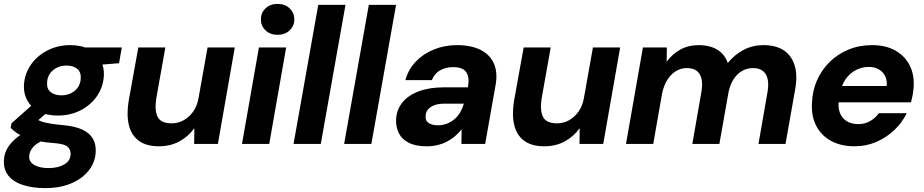

<svg xmlns="http://www.w3.org/2000/svg" viewBox="-47 -740 4749 987"><path d="M186 227Q120 227 71 211Q22 195 -3.5 163.5Q-29 132 -27 86Q-26 45 -2 11Q22 -23 63.5 -50Q105 -77 163 -97L199 -27Q149 -11 126.5 12.5Q104 36 103 63Q102 83 114.5 96.5Q127 110 150 117Q173 124 203 124Q251 124 283 105.5Q315 87 316 53Q317 30 301 15Q285 0 236 -4Q190 -7 153 -14.5Q116 -22 87.5 -32.5Q59 -43 39 -56.5Q19 -70 8 -83L12 -106L139 -219L225 -188L82 -63L134 -132Q144 -125 155 -120Q166 -115 181.5 -111Q197 -107 219.5 -103.5Q242 -100 274 -97Q336 -92 374.5 -74.5Q413 -57 430 -28Q447 1 445 40Q443 93 410 135.5Q377 178 319.5 202.5Q262 227 186 227ZM250 -146Q193 -146 153.5 -166.5Q114 -187 94 -222.5Q74 -258 76 -302Q79 -359 110.5 -405.5Q142 -452 195.5 -480Q249 -508 314 -508Q371 -508 410.5 -487Q450 -466 469.5 -431Q489 -396 487 -352Q484 -294 452.5 -247.5Q421 -201 368.5 -173.5Q316 -146 250 -146ZM268 -250Q310 -250 338.5 -274.5Q367 -299 368 -338Q370 -370 349.5 -386.5Q329 -403 296 -403Q254 -403 225 -378.5Q196 -354 195 -314Q193 -283 213.5 -266.5Q234 -250 268 -250ZM377 -400 372 -496H579L565 -415Z M770 12Q705 12 666.5 -16.5Q628 -45 615.5 -97Q603 -149 614 -219L664 -496H803L756 -232Q747 -172 763.5 -139Q780 -106 836 -106Q869 -106 897.5 -122Q926 -138 946.5 -167Q967 -196 974 -238L1020 -496H1160L1073 0H951L952 -80H951Q921 -38 875 -13Q829 12 770 12Z M1197 0 1284 -496H1424L1337 0ZM1380 -561Q1342 -561 1318 -584Q1294 -607 1294 -640Q1294 -674 1318 -697Q1342 -720 1380 -720Q1418 -720 1442 -697Q1466 -674 1466 -640Q1466 -607 1442 -584Q1418 -561 1380 -561Z M1462 0 1589 -715H1729L1602 0Z M1722 0 1849 -715H1989L1862 0Z M2147 12Q2090 12 2054.5 -6Q2019 -24 2003.5 -55Q1988 -86 1989 -124Q1991 -175 2021 -212.5Q2051 -250 2105.5 -270.5Q2160 -291 2234 -291H2358Q2365 -327 2358.5 -350Q2352 -373 2333.5 -384Q2315 -395 2282 -395Q2245 -395 2215.5 -378.5Q2186 -362 2173 -328H2037Q2052 -383 2090 -423Q2128 -463 2183 -485.5Q2238 -508 2302 -508Q2374 -508 2422.5 -484Q2471 -460 2491.5 -414.5Q2512 -369 2501 -305L2447 0H2325L2326 -74H2325Q2310 -55 2291 -39Q2272 -23 2249.5 -11.5Q2227 0 2201.5 6Q2176 12 2147 12ZM2204 -96Q2229 -96 2251 -104.5Q2273 -113 2290.5 -128.5Q2308 -144 2319.5 -164Q2331 -184 2337 -206V-207H2236Q2207 -207 2185.5 -199Q2164 -191 2152.5 -176.5Q2141 -162 2141 -142Q2139 -119 2157 -107.5Q2175 -96 2204 -96Z M2751 12Q2686 12 2647.5 -16.5Q2609 -45 2596.5 -97Q2584 -149 2595 -219L2645 -496H2784L2737 -232Q2728 -172 2744.5 -139Q2761 -106 2817 -106Q2850 -106 2878.5 -122Q2907 -138 2927.5 -167Q2948 -196 2955 -238L3001 -496H3141L3054 0H2932L2933 -80H2932Q2902 -38 2856 -13Q2810 12 2751 12Z M3171 0 3258 -496H3381L3380 -424H3381Q3410 -463 3451 -485.5Q3492 -508 3545 -508Q3582 -508 3611.5 -498Q3641 -488 3662 -468Q3683 -448 3694 -417H3695Q3729 -459 3775.5 -483.5Q3822 -508 3878 -508Q3941 -508 3981.5 -481.5Q4022 -455 4038 -403.5Q4054 -352 4040 -277L3991 0H3852L3898 -264Q3909 -325 3890 -357.5Q3871 -390 3823 -390Q3794 -390 3769 -376Q3744 -362 3726 -335.5Q3708 -309 3699 -271L3651 0H3512L3558 -264Q3569 -325 3550.5 -357.5Q3532 -390 3483 -390Q3453 -390 3427 -374Q3401 -358 3382.5 -328Q3364 -298 3356 -256L3311 0Z M4346 12Q4276 12 4225.5 -15.5Q4175 -43 4149 -93Q4123 -143 4127 -211Q4129 -272 4152.5 -326Q4176 -380 4217.5 -421Q4259 -462 4314.5 -485Q4370 -508 4437 -508Q4505 -508 4554 -481Q4603 -454 4628 -406.5Q4653 -359 4650 -297Q4649 -276 4645 -254Q4641 -232 4636 -214H4225L4240 -298H4511Q4514 -329 4502.5 -350.5Q4491 -372 4469.5 -384Q4448 -396 4419 -396Q4385 -396 4354 -380.5Q4323 -365 4301 -334.5Q4279 -304 4271 -257L4266 -228Q4260 -191 4269.5 -163Q4279 -135 4303.5 -118.5Q4328 -102 4365 -102Q4400 -102 4427 -118Q4454 -134 4471 -158H4614Q4591 -110 4550.5 -71.5Q4510 -33 4458 -10.5Q4406 12 4346 12Z"/></svg>

Font: DM Sans 28pt ExtraBold
Style: Italic
Weight: 800
Italic angle: -10°
Version: Version 4.004;gftools[0.9.30]